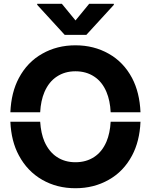

<svg xmlns="http://www.w3.org/2000/svg" viewBox="-20 -974 789 1003"><path d="M34.2 -387.7Q38.6 -491.7 78.6 -566.4Q123 -649.9 200.7 -693.4Q277.8 -737.3 374 -737.3Q470.7 -737.3 547.9 -693.4Q625.5 -649.9 669.9 -566.4Q709.5 -491.2 713.9 -387.7H558.1Q555.2 -448.7 536.1 -493.7Q513.7 -546.9 471.7 -574.2Q430.2 -601.6 374 -601.6Q318.8 -601.6 277.3 -574.2Q235.8 -547.4 212.4 -493.7Q192.9 -447.8 189.9 -387.7ZM34.2 -337.9H189.9Q193.8 -277.3 212.4 -233.9Q236.3 -180.7 277.3 -153.8Q318.8 -126.5 374 -126.5Q430.2 -126.5 471.7 -153.8Q513.2 -180.7 536.1 -233.9Q554.7 -277.8 558.1 -337.9H713.9Q709.5 -235.8 669.9 -161.6Q625.5 -78.1 547.9 -34.7Q470.7 9.3 374 9.3Q277.3 9.3 200.7 -34.7Q123 -79.1 78.6 -162.1Q38.6 -235.8 34.2 -337.9ZM174.3 -948.7V-954.1H303.2L374.5 -867.2L445.8 -954.1H574.7V-948.7L431.2 -792H317.9Z"/></svg>

Font: Inter Tight Stencil
Style: Bold
Weight: 700
Designer: Rasmus Andersson
Foundry: rsms
Version: Version 3.004;Glyphs 3.1.2 (3151)